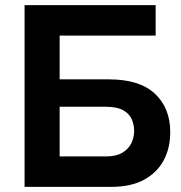

<svg xmlns="http://www.w3.org/2000/svg" viewBox="-20 -730 708 750"><path d="M76 0V-710H588V-591H213V-420H406Q525 -420 585 -364Q645 -308 645 -214Q645 -151 619 -103Q593 -55 542 -27.5Q491 0 413 0ZM213 -119H394Q434 -119 458 -133.5Q482 -148 493 -170.5Q504 -193 504 -218Q504 -243 494.5 -264.5Q485 -286 461 -299.5Q437 -313 392 -313H213Z"/></svg>

Font: YasnoRaleway
Style: Bold
Weight: 700
Designer: Matt McInerney, Pablo Impallari, Rodrigo Fuenzalida
Foundry: Matt McInerney, Pablo Impallari, Rodrigo Fuenzalida
Version: Version 4.026